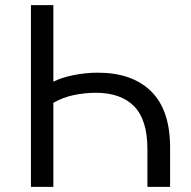

<svg xmlns="http://www.w3.org/2000/svg" viewBox="-20 -725 740 745"><path d="M100 0V-705H187V-408Q218 -424 265.5 -433.5Q313 -443 359 -443Q493 -443 566.5 -370.5Q640 -298 640 -153V0H552V-146Q552 -260 500.5 -312.5Q449 -365 352 -365Q309 -365 266 -356Q223 -347 187 -326V0Z"/></svg>

Font: Nunito Sans 9pt
Style: Regular
Weight: 400
Version: Version 3.101;gftools[0.9.27]